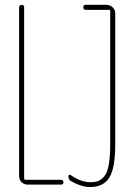

<svg xmlns="http://www.w3.org/2000/svg" viewBox="-20 -750 540 780"><path d="M267.6 -14.6Q257.8 -20.5 257.8 -34.2Q257.8 -38.1 260.7 -39.6Q263.7 -41 266.6 -39.1Q308.6 -9.8 346.7 -9.8Q365.2 -9.8 377.9 -14.2Q390.6 -18.6 403.3 -33.2Q416 -47.9 421.9 -81.1Q427.7 -114.3 427.7 -165V-705.1Q427.7 -710 422.9 -710H328.1Q318.4 -710 318.4 -720.2Q318.4 -730.5 328.1 -730.5H412.1Q426.8 -730.5 437.5 -720.2Q448.2 -710 448.2 -695.3V-165Q448.2 -67.4 424.3 -28.8Q400.4 9.8 346.7 9.8Q312.5 10.7 267.6 -14.6ZM227.5 -19.5Q237.3 -19.5 237.8 -9.8Q238.3 0 227.5 0H92.8Q78.1 0 67.9 -9.8Q57.6 -19.5 57.6 -35.2V-719.7Q57.6 -729.5 67.9 -730Q78.1 -730.5 78.1 -719.7V-25.4Q78.1 -20.5 82 -19.5Z"/></svg>

Font: Rounded-X Mgen+ 1m thin
Style: Regular
Weight: 100
Designer: [Source Han Sans]
Ryoko NISHIZUKA  (kana & ideographs); Paul D. Hunt (Latin, Greek & Cyrillic); Wenlong ZHANG  (bopomofo
Version: Version 1.059.20150602